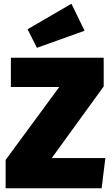

<svg xmlns="http://www.w3.org/2000/svg" viewBox="-20 -1004 597 1024"><path d="M361 -984 127 -848 177 -749 431 -840ZM533 -696H38V-540H296L10 -151V0H522L542 -161H256L533 -543Z"/></svg>

Font: Fira Sans Heavy
Style: Regular
Weight: 900
Designer: bBox Type GmbH & Carrois Corporate GbR & Edenspiekermann AG
Foundry: bBox Type GmbH & Carrois Corporate GbR & Edenspiekermann AG
Version: Version 4.300;PS 004.300;hotconv 1.0.88;makeotf.lib2.5.64775